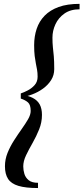

<svg xmlns="http://www.w3.org/2000/svg" viewBox="-20 -800 422 970"><path d="M85 -308V-328Q100.5 -333 120.2 -343.2Q140 -353.5 155 -370.2Q170 -387 170 -412.5Q170 -432.5 167.2 -447.8Q164.5 -463 161.2 -479.2Q158 -495.5 155.2 -517.2Q152.5 -539 152.5 -571.5Q152.5 -616 165.2 -654.2Q178 -692.5 205.5 -720.8Q233 -749 276.5 -764.8Q320 -780.5 382 -780.5V-753Q336 -753 305.5 -731.5Q275 -710 260 -677.2Q245 -644.5 245 -610Q245 -582 247.2 -561.2Q249.5 -540.5 251.8 -515.8Q254 -491 254 -451Q254 -420 238.2 -395.2Q222.5 -370.5 197.2 -352.2Q172 -334 142.5 -323Q113 -312 85 -308ZM172 150Q109.5 150 73 139Q36.5 128 20.8 103.8Q5 79.5 5 40Q5 5 18.2 -27.8Q31.5 -60.5 50.8 -90.5Q70 -120.5 89.2 -147.5Q108.5 -174.5 121.8 -197.5Q135 -220.5 135 -239.5Q135 -270.5 121.5 -282.5Q108 -294.5 85 -302V-322.5Q122 -317.5 145.8 -305.2Q169.5 -293 180.8 -272Q192 -251 192 -219.5Q192 -182 177.8 -146.5Q163.5 -111 144.8 -78.2Q126 -45.5 111.8 -15.8Q97.5 14 97.5 40.5Q97.5 59.5 103.2 78.5Q109 97.5 125 110.5Q141 123.5 172 123.5Z"/></svg>

Font: Bodoni Moda 9pt
Style: Italic
Weight: 400
Italic angle: -13°
Designer: Owen Earl
Foundry: indestructible type
Version: Version 2.005